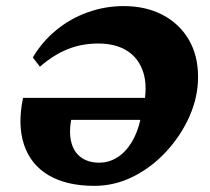

<svg xmlns="http://www.w3.org/2000/svg" viewBox="-20 -602 690 631"><path d="M386.7 -582Q459 -582 514.2 -553.2Q569.3 -524.4 600.1 -472.2Q630.9 -419.9 630.9 -349.6Q630.9 -283.2 603 -220.2Q575.2 -157.2 527.3 -105Q479.5 -52.7 418.5 -22Q357.4 8.8 290 8.8Q199.2 8.8 140.1 -25.9Q81.1 -60.5 59.1 -126Q37.1 -191.4 55.7 -280.3H546.9L533.2 -208H195.3L223.6 -247.1Q206.1 -190.4 211.4 -149.9Q216.8 -109.4 241.7 -88.4Q266.6 -67.4 305.7 -67.4Q337.9 -67.4 365.2 -84.5Q392.6 -101.6 412.6 -134.3Q432.6 -167 442.4 -212.9L451.2 -249Q465.8 -316.4 451.2 -363.3Q436.5 -410.2 398.4 -434.6Q360.4 -459 302.7 -459Q249 -459 202.6 -440.4Q156.2 -421.9 111.3 -382.8L87.9 -413.1Q118.2 -464.8 164.6 -502.9Q210.9 -541 268.1 -561.5Q325.2 -582 386.7 -582Z"/></svg>

Font: Crimson Pro ExtraBold
Style: Italic
Weight: 800
Italic angle: -12°
Designer: Jacques Le Bailly
Foundry: Baron von Fonthausen
Version: Version 1.003